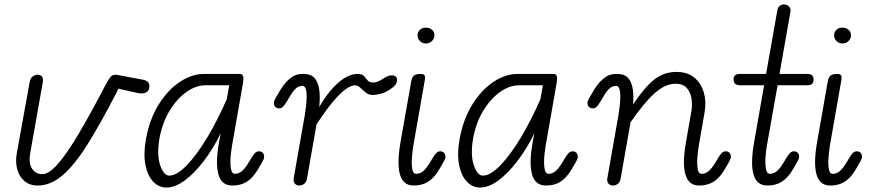

<svg xmlns="http://www.w3.org/2000/svg" viewBox="-20 -832 3908 861"><path d="M149 0Q113 0 89.5 -20.2Q66 -40.5 57.2 -73.2Q48.5 -106 55 -143L113 -464Q116 -481 126.8 -489Q137.5 -497 149 -497Q161 -497 168 -488.8Q175 -480.5 171.5 -461L115.5 -145Q107.5 -99 124 -75Q140.5 -51 169.5 -51Q199.5 -51 239.8 -97Q280 -143 332.8 -232Q385.5 -321 452.5 -449.5Q465.5 -473.5 474 -485.2Q482.5 -497 499 -497Q501 -497 511.5 -495Q522 -493 547.8 -488.2Q573.5 -483.5 621 -474.5Q638 -471 644 -463.5Q650 -456 650 -445.5Q650 -424.5 634.5 -417.2Q619 -410 597 -415L511 -434.5L502.5 -417Q430 -276 371.8 -183.5Q313.5 -91 260.2 -45.5Q207 0 149 0Z M695 -211Q682.5 -136.5 698.5 -90.5Q714.5 -44.5 738.5 -44.5Q772.5 -44.5 816.8 -90Q861 -135.5 908 -213.2Q955 -291 997 -387.5L1008 -449.5H900Q859 -449.5 816.8 -420Q774.5 -390.5 741.5 -337Q708.5 -283.5 695 -211ZM634.5 -208Q651 -298.5 692 -364Q733 -429.5 786.8 -465Q840.5 -500.5 895 -500.5H1055.5Q1068 -500.5 1070.5 -489.2Q1073 -478 1069.5 -458.5L1021 -182Q1018 -165.5 1015.5 -143.5Q1013 -121.5 1013.2 -100.8Q1013.5 -80 1018 -66.2Q1022.5 -52.5 1033.5 -52.5Q1050.5 -52.5 1065.2 -65Q1080 -77.5 1097 -106.5L1105.5 -120.5Q1116 -138.5 1123.8 -146Q1131.5 -153.5 1141.5 -153.5Q1151.5 -153.5 1158 -147Q1164.5 -140.5 1164.5 -127.5Q1164.5 -120 1155.2 -104Q1146 -88 1134 -68Q1112.5 -33 1086 -16.5Q1059.5 0 1022 0Q972 0 958.8 -52.5Q945.5 -105 963 -198.5L970 -235Q936.5 -166 894.5 -110.8Q852.5 -55.5 809 -23.2Q765.5 9 726.5 9Q692.5 9 667.2 -17.2Q642 -43.5 632.2 -92.2Q622.5 -141 634.5 -208Z M1321.5 0Q1310.5 0 1302.5 -8.2Q1294.5 -16.5 1297 -32.5L1347 -316.5Q1350 -333.5 1352.5 -355.8Q1355 -378 1355.2 -398.8Q1355.5 -419.5 1351 -433.2Q1346.5 -447 1336 -447Q1319 -447 1305.8 -434.5Q1292.5 -422 1276 -393L1267.5 -379Q1257 -361 1249.2 -353.5Q1241.5 -346 1231.5 -346Q1221.5 -346 1214.8 -352.5Q1208 -359 1208 -371.5Q1208 -379 1217.5 -395.2Q1227 -411.5 1239 -431.5Q1261 -467 1288.2 -486Q1315.5 -505 1358 -499Q1382 -495.5 1395.2 -476.2Q1408.5 -457 1412.2 -425.2Q1416 -393.5 1411.5 -352.5Q1454 -424.5 1498.5 -462.5Q1543 -500.5 1584 -500.5Q1604 -500.5 1612.2 -491Q1620.5 -481.5 1628.2 -471.8Q1636 -462 1654.5 -462Q1667 -462 1681.5 -469.5Q1696 -477 1703.5 -482.5Q1717 -491.5 1730 -493.5Q1743 -495.5 1751.8 -490.5Q1760.5 -485.5 1760.5 -473.5Q1760.5 -463.5 1755.8 -455.5Q1751 -447.5 1742.5 -440.8Q1734 -434 1722.5 -427Q1704 -415.5 1684.2 -410.8Q1664.5 -406 1653 -406Q1633.5 -406 1620 -417Q1606.5 -428 1595.2 -438.8Q1584 -449.5 1571.5 -449.5Q1558 -449.5 1535.8 -435.8Q1513.5 -422 1480.2 -384.2Q1447 -346.5 1399.5 -274.5L1357 -33Q1354.5 -16 1344.5 -8Q1334.5 0 1321.5 0Z M1776 -194 1824 -467Q1826 -479 1830.8 -486.5Q1835.5 -494 1844.2 -497.2Q1853 -500.5 1866 -500.5Q1880.5 -500.5 1884 -493.8Q1887.5 -487 1884.5 -470L1833 -176Q1829.5 -153 1827.2 -124Q1825 -95 1828.8 -73.8Q1832.5 -52.5 1846 -52.5Q1863.5 -52.5 1878.2 -65Q1893 -77.5 1910 -106.5L1918.5 -120.5Q1928.5 -138.5 1936.5 -146Q1944.5 -153.5 1954.5 -153.5Q1964.5 -153.5 1971 -147Q1977.5 -140.5 1977.5 -127.5Q1977.5 -120 1968 -104Q1958.5 -88 1947 -68Q1925.5 -33 1899 -16.5Q1872.5 0 1835 0Q1810.5 0 1795.2 -13Q1780 -26 1773.2 -51Q1766.5 -76 1767.2 -112Q1768 -148 1776 -194ZM1852.5 -673.5Q1852.5 -688 1862.5 -698Q1872.5 -708 1890 -708Q1905.5 -708 1916.8 -698.8Q1928 -689.5 1928 -673.5Q1928 -658.5 1917 -647.8Q1906 -637 1890 -637Q1874 -637 1863.2 -647.8Q1852.5 -658.5 1852.5 -673.5Z M2101.5 -211Q2089 -136.5 2105 -90.5Q2121 -44.5 2145 -44.5Q2179 -44.5 2223.2 -90Q2267.5 -135.5 2314.5 -213.2Q2361.5 -291 2403.5 -387.5L2414.5 -449.5H2306.5Q2265.5 -449.5 2223.2 -420Q2181 -390.5 2148 -337Q2115 -283.5 2101.5 -211ZM2041 -208Q2057.5 -298.5 2098.5 -364Q2139.5 -429.5 2193.2 -465Q2247 -500.5 2301.5 -500.5H2462Q2474.5 -500.5 2477 -489.2Q2479.5 -478 2476 -458.5L2427.5 -182Q2424.5 -165.5 2422 -143.5Q2419.5 -121.5 2419.8 -100.8Q2420 -80 2424.5 -66.2Q2429 -52.5 2440 -52.5Q2457 -52.5 2471.8 -65Q2486.5 -77.5 2503.5 -106.5L2512 -120.5Q2522.5 -138.5 2530.2 -146Q2538 -153.5 2548 -153.5Q2558 -153.5 2564.5 -147Q2571 -140.5 2571 -127.5Q2571 -120 2561.8 -104Q2552.5 -88 2540.5 -68Q2519 -33 2492.5 -16.5Q2466 0 2428.5 0Q2378.5 0 2365.2 -52.5Q2352 -105 2369.5 -198.5L2376.5 -235Q2343 -166 2301 -110.8Q2259 -55.5 2215.5 -23.2Q2172 9 2133 9Q2099 9 2073.8 -17.2Q2048.5 -43.5 2038.8 -92.2Q2029 -141 2041 -208Z M2728 0Q2717 0 2709 -8.2Q2701 -16.5 2703.5 -32.5L2753.5 -316.5Q2756.5 -333.5 2759 -355.8Q2761.5 -378 2761.8 -398.8Q2762 -419.5 2757.5 -433.2Q2753 -447 2742.5 -447Q2725.5 -447 2712.2 -434.5Q2699 -422 2682.5 -393L2674 -379Q2663.5 -361 2655.8 -353.5Q2648 -346 2638 -346Q2628 -346 2621.2 -352.5Q2614.5 -359 2614.5 -371.5Q2614.5 -379 2624 -395.2Q2633.5 -411.5 2645.5 -431.5Q2667.5 -467 2694.8 -486Q2722 -505 2764.5 -499Q2787.5 -495.5 2800.5 -477.8Q2813.5 -460 2817.8 -430.8Q2822 -401.5 2819 -363.5Q2871 -441.5 2914.2 -475.5Q2957.5 -509.5 3013 -509.5Q3063 -509.5 3093.8 -483.8Q3124.5 -458 3136.2 -417Q3148 -376 3140 -330.5L3113.5 -178Q3109.5 -155.5 3107.2 -126Q3105 -96.5 3108.8 -74.5Q3112.5 -52.5 3126.5 -52.5Q3143.5 -52.5 3158.2 -65Q3173 -77.5 3190 -106.5L3198.5 -120.5Q3209 -138.5 3216.8 -146Q3224.5 -153.5 3234.5 -153.5Q3244.5 -153.5 3251 -147Q3257.5 -140.5 3257.5 -127.5Q3257.5 -120 3248.2 -104Q3239 -88 3227 -68Q3205.5 -33 3179 -16.5Q3152.5 0 3115 0Q3090 0 3074.8 -13.5Q3059.5 -27 3052.8 -52.8Q3046 -78.5 3047.2 -115.5Q3048.5 -152.5 3057 -199.5L3080.5 -333Q3085 -359 3081.2 -387.5Q3077.5 -416 3060.8 -436.2Q3044 -456.5 3008.5 -456.5Q2963.5 -456.5 2916 -414.2Q2868.5 -372 2807.5 -283.5L2763.5 -33Q2761 -16 2751 -8Q2741 0 2728 0Z M3421 0Q3396 0 3380.5 -13.5Q3365 -27 3358.2 -52.5Q3351.5 -78 3352.8 -114.8Q3354 -151.5 3362.5 -198.5L3406.5 -449.5H3301Q3283 -449.5 3276.2 -456.5Q3269.5 -463.5 3269.5 -475.5Q3269.5 -487 3275.8 -493.8Q3282 -500.5 3300.5 -500.5H3415.5L3466 -786.5Q3468.5 -799.5 3476.8 -805.8Q3485 -812 3495 -812Q3504.5 -812 3511.8 -808Q3519 -804 3522.8 -796.5Q3526.5 -789 3524.5 -778.5L3475.5 -500.5H3597.5Q3616 -500.5 3622.2 -493.8Q3628.5 -487 3628.5 -475.5Q3628.5 -463.5 3622.2 -456.5Q3616 -449.5 3597.5 -449.5H3467L3419.5 -182Q3416.5 -165.5 3414.2 -143.5Q3412 -121.5 3412.2 -100.8Q3412.5 -80 3417 -66.2Q3421.5 -52.5 3432 -52.5Q3449.5 -52.5 3464.2 -65Q3479 -77.5 3496 -106.5L3504.5 -120.5Q3514.5 -138.5 3522.5 -146Q3530.5 -153.5 3540.5 -153.5Q3550.5 -153.5 3557 -147Q3563.5 -140.5 3563.5 -127.5Q3563.5 -120 3554 -104Q3544.5 -88 3533 -68Q3511.5 -33 3485 -16.5Q3458.5 0 3421 0Z M3644 -194 3692 -467Q3694 -479 3698.8 -486.5Q3703.5 -494 3712.2 -497.2Q3721 -500.5 3734 -500.5Q3748.5 -500.5 3752 -493.8Q3755.5 -487 3752.5 -470L3701 -176Q3697.5 -153 3695.2 -124Q3693 -95 3696.8 -73.8Q3700.5 -52.5 3714 -52.5Q3731.5 -52.5 3746.2 -65Q3761 -77.5 3778 -106.5L3786.5 -120.5Q3796.5 -138.5 3804.5 -146Q3812.5 -153.5 3822.5 -153.5Q3832.5 -153.5 3839 -147Q3845.5 -140.5 3845.5 -127.5Q3845.5 -120 3836 -104Q3826.5 -88 3815 -68Q3793.5 -33 3767 -16.5Q3740.5 0 3703 0Q3678.5 0 3663.2 -13Q3648 -26 3641.2 -51Q3634.5 -76 3635.2 -112Q3636 -148 3644 -194ZM3720.5 -673.5Q3720.5 -688 3730.5 -698Q3740.5 -708 3758 -708Q3773.5 -708 3784.8 -698.8Q3796 -689.5 3796 -673.5Q3796 -658.5 3785 -647.8Q3774 -637 3758 -637Q3742 -637 3731.2 -647.8Q3720.5 -658.5 3720.5 -673.5Z"/></svg>

Font: Edu VIC WA NT Hand Pre
Style: Regular
Weight: 400
Designer: Tina and Corey Anderson, Eben Sorkin, Mirko Velimirovic
Foundry: Google for Education
Version: Version 1.000